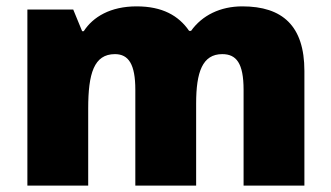

<svg xmlns="http://www.w3.org/2000/svg" viewBox="-20 -583 1040 603"><path d="M741 -563C672 -563 615 -535 580 -486H574C541 -534 490 -563 409 -563C327 -563 272 -530 243 -485H238L210 -553H66V0H257V-242C257 -352 275 -413 341 -413C384 -413 405 -381 405 -301V0H596V-258C596 -357 616 -413 678 -413C722 -413 745 -385 745 -301V0H936V-360C936 -502 867 -563 741 -563Z"/></svg>

Font: Noto Sans Thai Looped Black
Style: Regular
Weight: 900
Designer: Sasikarn Vongin, Ben Mitchell
Foundry: The Fontpad Ltd
Version: Version 1.001